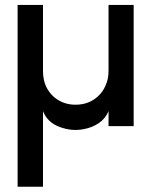

<svg xmlns="http://www.w3.org/2000/svg" viewBox="-20 -500 601 761"><path d="M150.4 -480.5Q116.2 -480.5 49.8 -480.5Q49.8 -240.2 49.8 240.2Q83 240.2 150.4 240.2Q150.4 139.6 150.4 -59.6Q168 -14.6 215.8 2.9Q264.6 21.5 312.5 11.7Q344.7 5.9 371.1 -11.7Q398.4 -30.3 410.2 -59.6Q410.2 -40 410.2 0Q443.4 0 509.8 0Q509.8 -160.2 509.8 -480.5Q476.6 -480.5 410.2 -480.5Q410.2 -393.6 410.2 -219.7Q410.2 -186.5 398.4 -161.1Q387.7 -135.7 369.1 -119.1Q334 -85.9 282.2 -85Q231.4 -84 194.3 -115.2Q174.8 -131.8 162.1 -158.2Q150.4 -184.6 150.4 -219.7Q150.4 -306.6 150.4 -480.5Z"/></svg>

Font: Alibu-Mazigh Belqasem 1
Style: Bold
Weight: 400
Designer: Mazigh Mubarik Belqasem
Version: Version 1.0